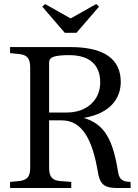

<svg xmlns="http://www.w3.org/2000/svg" viewBox="-20 -934 688 954"><path d="M302 -771H360L472 -901L458 -914L332 -843H330L204 -914L190 -901ZM30 0H334V-30L283 -34C239 -37 224 -55 224 -102V-336H287C391 -336 440 -235 466 -81C476 -21 495 0 560 0H629V-30L616 -31C584 -33 571 -49 566 -83C541 -239 500 -318 396 -348C537 -372 580 -453 580 -527C580 -640 498 -700 331 -700H30V-670L71 -666C115 -662 130 -645 130 -598V-102C130 -55 115 -38 71 -34L30 -30ZM224 -375V-624C224 -650 250 -660 324 -660C426 -660 478 -611 478 -524C478 -438 412 -375 313 -375Z"/></svg>

Font: Hedvig Letters Serif 24pt
Style: Regular
Weight: 400
Designer: Alexander Örn & Tor Weibull
Foundry: Kanon Foundry
Version: Version 1.000